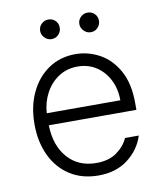

<svg xmlns="http://www.w3.org/2000/svg" viewBox="-83 -798 747 877"><g transform="rotate(-10 290.5 -359.5)"><path d="M304 11.4Q227.6 11.4 171.9 -24.3Q116.1 -60 85.8 -123.4Q55.4 -186.8 55.4 -269.5Q55.4 -352.3 85.8 -416.2Q116.1 -480.1 169.9 -516.5Q223.7 -552.9 294.4 -552.9Q353.7 -552.9 406.4 -524Q459.2 -495 492.2 -435.7Q525.2 -376.4 525.2 -285.2V-253.9H119Q121.1 -159.4 170.8 -103Q220.5 -46.5 304 -46.5Q362.2 -46.5 399.1 -73.3Q436.1 -100.1 451.7 -136.4H515.6Q496.1 -73.9 441.1 -31.2Q386 11.4 304 11.4ZM119.3 -309.7H460.6Q460.6 -362.2 439.5 -404.3Q418.3 -446.4 380.9 -470.9Q343.4 -495.4 294.4 -495.4Q244.7 -495.4 206.3 -470.2Q168 -445 145.2 -402.7Q122.5 -360.4 119.3 -309.7ZM200.3 -639.2Q182.2 -639.2 168.5 -652.9Q154.8 -666.5 154.8 -684.7Q154.8 -704.2 168.5 -717.2Q182.2 -730.1 200.3 -730.1Q219.8 -730.1 232.8 -717.2Q245.7 -704.2 245.7 -684.7Q245.7 -666.5 232.8 -652.9Q219.8 -639.2 200.3 -639.2ZM382.1 -639.2Q364 -639.2 350.3 -652.9Q336.6 -666.5 336.6 -684.7Q336.6 -704.2 350.3 -717.2Q364 -730.1 382.1 -730.1Q401.6 -730.1 414.6 -717.2Q427.6 -704.2 427.6 -684.7Q427.6 -666.5 414.6 -652.9Q401.6 -639.2 382.1 -639.2Z"/></g></svg>

Font: Inter Zeller Light
Style: Regular
Weight: 300
Designer: Rasmus Andersson; Joe Bland
Foundry: zeller
Version: Version 3.015;git-dec3a8cb1